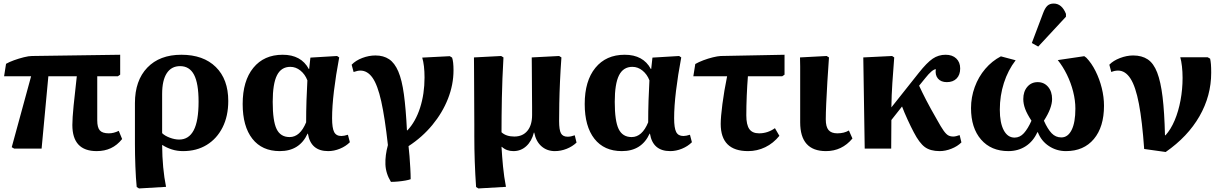

<svg xmlns="http://www.w3.org/2000/svg" viewBox="-20 -836 6880 1080"><path d="M524 14Q387 14 387 -133Q387 -170 394 -241.5Q401 -313 412 -407H252L214 0H60L46 -8L155 -407H3L14 -477Q31 -487 58.5 -497Q86 -507 114 -514Q142 -521 160 -521L656 -528V-416L643 -407H527Q527 -350 527 -289.5Q527 -229 527 -159Q527 -119 541.5 -102.5Q556 -86 592 -86Q620 -86 648 -100L667 -54Q639 -19 603.5 -2.5Q568 14 524 14Z M762 224 749 216Q744 167 741.5 100Q739 33 739 -26V-256Q739 -383 808.5 -455.5Q878 -528 1000 -528Q1124 -528 1194 -459Q1264 -390 1264 -268Q1264 -183 1232 -119.5Q1200 -56 1143 -21Q1086 14 1010 14Q976 14 946.5 4.5Q917 -5 894 -20H892Q893 111 914 215ZM988 -51Q1042 -51 1069.5 -103Q1097 -155 1097 -264Q1097 -367 1071.5 -415.5Q1046 -464 993 -464Q944 -464 918 -424Q892 -384 892 -307V-87Q907 -72 935 -61.5Q963 -51 988 -51Z M1554 14Q1454 14 1399.5 -55.5Q1345 -125 1345 -251Q1345 -381 1405 -454.5Q1465 -528 1570 -528Q1674 -528 1717 -448H1719L1726 -512L1876 -521L1888 -513Q1869 -412 1858.5 -324.5Q1848 -237 1848 -171Q1848 -116 1859.5 -93.5Q1871 -71 1900 -71Q1915 -71 1937 -78L1948 -36Q1925 -13 1892 0.5Q1859 14 1826 14Q1728 14 1712 -84H1710Q1665 14 1554 14ZM1609 -65Q1668 -65 1702 -148Q1702 -208 1704 -270.5Q1706 -333 1709 -384Q1696 -418 1670 -439Q1644 -460 1613 -460Q1562 -460 1538 -412.5Q1514 -365 1514 -263Q1514 -155 1536 -110Q1558 -65 1609 -65Z M2179 187Q2150 140 2148 89Q2146 38 2162 -20Q2145 -174 2124.5 -266Q2104 -358 2075.5 -398.5Q2047 -439 2007 -439Q1992 -439 1969 -431L1958 -472Q1981 -496 2018 -510Q2055 -524 2092 -524Q2137 -524 2168.5 -503Q2200 -482 2220.5 -434Q2241 -386 2252 -305Q2263 -224 2269 -103H2272Q2318 -152 2343 -230Q2368 -308 2368 -400Q2368 -469 2355 -512L2510 -520L2523 -512Q2531 -489 2531 -441Q2531 -360 2500 -281Q2469 -202 2412 -133Q2355 -64 2278 -14Q2281 9 2283.5 42.5Q2286 76 2288 110.5Q2290 145 2290 172Q2280 176 2260.5 179.5Q2241 183 2219 185Q2197 187 2179 187Z M2671 224 2658 216Q2648 73 2648 -70Q2648 -91 2648 -136.5Q2648 -182 2647.5 -238Q2647 -294 2647 -349.5Q2647 -405 2646.5 -449Q2646 -493 2646 -513L2799 -521L2812 -513Q2805 -391 2803 -285Q2801 -179 2801 -92Q2827 -68 2873 -68Q2920 -68 2946.5 -100Q2973 -132 2973 -189Q2973 -203 2973 -233Q2973 -263 2972.5 -302.5Q2972 -342 2972 -382.5Q2972 -423 2971.5 -457.5Q2971 -492 2971 -513L3125 -521L3138 -513Q3133 -444 3130 -377.5Q3127 -311 3126 -253.5Q3125 -196 3125 -155Q3125 -105 3135.5 -86Q3146 -67 3173 -67Q3182 -67 3192 -69Q3202 -71 3213 -75L3223 -34Q3200 -12 3167.5 1Q3135 14 3101 14Q3057 14 3026 -13Q2995 -40 2985 -90H2983Q2971 -42 2940.5 -14Q2910 14 2868 14Q2829 14 2803 -10H2801Q2804 43 2809.5 100.5Q2815 158 2826 215Z M3478 14Q3378 14 3323.5 -55.5Q3269 -125 3269 -251Q3269 -381 3329 -454.5Q3389 -528 3494 -528Q3598 -528 3641 -448H3643L3650 -512L3800 -521L3812 -513Q3793 -412 3782.5 -324.5Q3772 -237 3772 -171Q3772 -116 3783.5 -93.5Q3795 -71 3824 -71Q3839 -71 3861 -78L3872 -36Q3849 -13 3816 0.5Q3783 14 3750 14Q3652 14 3636 -84H3634Q3589 14 3478 14ZM3533 -65Q3592 -65 3626 -148Q3626 -208 3628 -270.5Q3630 -333 3633 -384Q3620 -418 3594 -439Q3568 -460 3537 -460Q3486 -460 3462 -412.5Q3438 -365 3438 -263Q3438 -155 3460 -110Q3482 -65 3533 -65Z M4188 14Q4034 14 4034 -139Q4034 -177 4043.5 -250.5Q4053 -324 4070 -407H3880L3891 -476Q3910 -487 3936.5 -497Q3963 -507 3989.5 -513.5Q4016 -520 4034 -521L4393 -528V-416L4380 -407H4187Q4183 -357 4180.5 -298.5Q4178 -240 4178 -187Q4178 -134 4195 -110Q4212 -86 4250 -86Q4298 -86 4339 -115L4364 -72Q4330 -30 4284.5 -8Q4239 14 4188 14Z M4626 14Q4481 14 4481 -148Q4481 -171 4481 -210Q4481 -249 4481 -294.5Q4481 -340 4481 -384Q4481 -428 4481 -462.5Q4481 -497 4480 -513L4630 -521L4643 -513Q4638 -445 4634 -377.5Q4630 -310 4627.5 -254Q4625 -198 4625 -165Q4625 -123 4640.5 -104.5Q4656 -86 4690 -86Q4728 -86 4755 -102L4775 -57Q4716 14 4626 14Z M5266 14Q5213 14 5182 -9Q5151 -32 5120 -92Q5104 -122 5085 -163.5Q5066 -205 5054 -237L4994 -161L4993 0H4844L4836 -513L4998 -521L5010 -513Q5004 -436 4999.5 -369Q4995 -302 4994 -232L5148 -426Q5194 -484 5226.5 -506Q5259 -528 5299 -528Q5337 -528 5359 -507Q5381 -486 5381 -451Q5381 -415 5361 -394.5Q5341 -374 5306 -374Q5273 -374 5256 -394Q5239 -414 5244 -447Q5223 -445 5185 -397L5150 -354Q5166 -319 5189.5 -273.5Q5213 -228 5251 -162Q5273 -122 5287.5 -101.5Q5302 -81 5314 -74.5Q5326 -68 5342 -68Q5356 -68 5378 -76L5388 -35Q5366 -13 5332 0.5Q5298 14 5266 14Z M5652 14Q5555 14 5498.5 -51Q5442 -116 5442 -228Q5442 -289 5463 -346.5Q5484 -404 5522 -448.5Q5560 -493 5610 -519L5693 -497Q5650 -441 5627 -369.5Q5604 -298 5604 -219Q5604 -145 5626 -103.5Q5648 -62 5687 -62Q5717 -62 5739.5 -87Q5762 -112 5782 -157Q5757 -195 5746.5 -223.5Q5736 -252 5736 -279Q5736 -321 5758.5 -347.5Q5781 -374 5817 -374Q5853 -374 5875.5 -347.5Q5898 -321 5898 -279Q5898 -228 5852 -157Q5873 -110 5895.5 -86.5Q5918 -63 5950 -63Q5987 -63 6008 -105Q6029 -147 6029 -225Q6029 -271 6016.5 -320.5Q6004 -370 5981.5 -416Q5959 -462 5930 -498L6079 -520L6091 -511Q6120 -481 6142.5 -436Q6165 -391 6177.5 -340.5Q6190 -290 6190 -241Q6190 -122 6133 -54Q6076 14 5976 14Q5923 14 5880 -14.5Q5837 -43 5818 -92H5815Q5792 -41 5749.5 -13.5Q5707 14 5652 14ZM5820 -574 5784 -594 5847 -761Q5858 -791 5871.5 -803.5Q5885 -816 5907 -816Q5953 -816 5976 -758V-742Z M6537 19 6416 2Q6405 -154 6386.5 -251.5Q6368 -349 6339 -394Q6310 -439 6269 -439Q6250 -439 6231 -431L6220 -472Q6242 -495 6280 -509.5Q6318 -524 6354 -524Q6403 -524 6436 -502Q6469 -480 6489 -428.5Q6509 -377 6519.5 -290.5Q6530 -204 6533 -75H6536Q6566 -108 6587.5 -159Q6609 -210 6620.5 -272Q6632 -334 6632 -398Q6632 -432 6628.5 -462.5Q6625 -493 6619 -514H6773L6787 -506Q6790 -492 6791.5 -474.5Q6793 -457 6793 -427Q6793 -297 6727 -182Q6661 -67 6537 19Z"/></svg>

Font: Literata 36pt
Style: Bold
Weight: 700
Designer: Latin by Veronika Burian and Jose Scaglione. Greek by Irene Vlachou. Cyrillic by Vera Evstafieva.
Foundry: TypeTogether
Version: Version 3.002